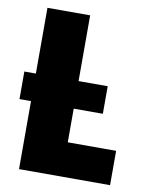

<svg xmlns="http://www.w3.org/2000/svg" viewBox="-81 -776 669 837"><g transform="rotate(10 253.0 -357.0)"><path d="M10 -301V-423H379V-301ZM61 0V-714H250V-152H464V0Z"/></g></svg>

Font: Noto Sans Display SemiCondensed Black
Style: Regular
Weight: 900
Width: 4
Designer: Monotype Design Team
Foundry: Monotype Imaging Inc.
Version: Version 1.900